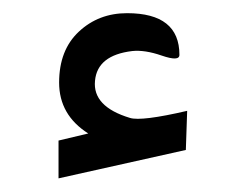

<svg xmlns="http://www.w3.org/2000/svg" viewBox="-20 -1017 377 290"><path d="M113.3 -815.4Q69.3 -843.3 69.3 -892.3Q69.3 -941.4 99.1 -969.2Q128.9 -997.1 171.9 -997.1Q251 -997.1 251 -934.1Q251 -923.8 224.1 -933.1Q198.7 -941.9 179.7 -939.9Q127 -933.6 123.5 -895Q119.6 -856 176.3 -838.9Q193.4 -833.5 262.7 -849.6L260.7 -790.5L68.4 -747.6V-804.7Z"/></svg>

Font: Gandom WOL
Style: WOL
Weight: 400
Foundry: DejaVu fonts team - Redesigned by Saber Rastikerdar - Based on Samim Font
Version: Version 0.8